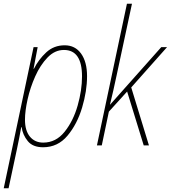

<svg xmlns="http://www.w3.org/2000/svg" viewBox="-50 -780 916 1030"><path d="M84 -138Q84 -184 98 -247Q112 -310 139 -370.5Q166 -431 205 -471.5Q244 -512 293 -512Q390 -512 390 -370Q390 -296 366.5 -213.5Q343 -131 296.5 -73Q250 -15 182 -15Q137 -15 110.5 -47Q84 -79 84 -138ZM-4 230 40 24Q53 -37 64 -98H66Q72 -56 99 -23Q126 10 181 10Q260 10 312 -52Q364 -114 390.5 -203Q417 -292 417 -371Q417 -448 385 -492.5Q353 -537 297 -537Q239 -537 198 -499Q157 -461 132 -411H130L152 -527H130L-30 230Z M496 0 534 -181 632 -289 721 0H749L654 -311L846 -527H815L541 -219H540Q558 -292 575 -373L658 -760H631L470 0Z"/></svg>

Font: Noto Sans Display SemiCondensed Thin
Style: Italic
Weight: 250
Width: 4
Designer: Monotype Design team
Foundry: Monotype Imaging Inc.
Version: 1.000